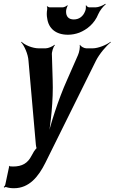

<svg xmlns="http://www.w3.org/2000/svg" viewBox="-26 -784 607 1017"><path d="M22 100 2 194C1 199 -4 205 -6 206L-4 210C-2 208 4 206 7 207C18 211 32 213 48 213C129 213 178 151 214 79L482 -462C500 -498 538 -543 561 -560L560 -563C538 -546 494 -528 465 -528H431C420 -528 401 -538 398 -547L396 -545C399 -536 394 -507 387 -492L329 -360C283 -258 239 -120 222 -40H226C243 -120 257 -258 253 -360L249 -492C247 -507 256 -536 265 -545L262 -547C254 -538 229 -528 216 -528H179C146 -528 104 -546 88 -563L86 -560C102 -543 123 -498 125 -461L164 -17C164 -13 167 3 170 3L171 -1C167 -1 157 14 154 18L141 41C121 80 92 98 43 98C37 98 31 97 25 97C24 97 25 95 25 94L21 96C22 97 22 99 22 100ZM365 -681C338 -681 323 -696 324 -725C324 -733 329 -749 333 -754L330 -756C326 -751 313 -745 305 -745H238C233 -745 227 -749 224 -751L222 -748C224 -746 225 -740 224 -735C221 -718 221 -701 224 -687C231 -633 270 -600 334 -600C355 -600 375 -604 394 -611C434 -627 474 -658 495 -710C503 -729 522 -752 534 -761L532 -764C520 -755 495 -745 480 -745H447C441 -745 432 -751 431 -756L428 -754C430 -749 429 -733 425 -725C414 -696 392 -681 365 -681Z"/></svg>

Font: Asimov
Style: EdgeExtremeIt
Weight: 500
Designer: Google
Version: Version 2.000980: 2014